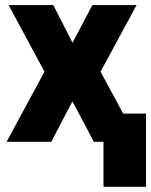

<svg xmlns="http://www.w3.org/2000/svg" viewBox="-20 -548 584 742"><path d="M260.3 -382.8 336.9 -528.3H507.8L368.7 -271L514.6 0H342.8L259.8 -156.2L178.2 0H5.4L151.9 -271L13.2 -528.3H186ZM544.4 173.8H379.9V-108.9H544.4Z"/></svg>

Font: Roboto
Style: Regular
Weight: 900
Designer: Google
Version: Version 2.001171; 2014